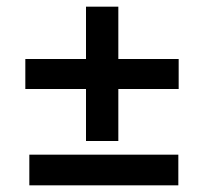

<svg xmlns="http://www.w3.org/2000/svg" viewBox="-20 -555 612 576"><path d="M68 1H515V-91H68ZM238 -132H335V-288H516V-378H335V-535H238V-378H56V-288H238Z"/></svg>

Font: Ronzino Medium
Style: Regular
Weight: 500
Designer: Nunzio Mazzaferro
Foundry: Collletttivo
Version: Version 1.000;Glyphs 3.3 (3337)